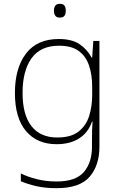

<svg xmlns="http://www.w3.org/2000/svg" viewBox="-20 -837 630 1004"><path d="M287 -633Q356 -633 396 -606Q436 -579 459 -536H462L468 -623H500V-71Q500 28 448.5 87.5Q397 147 276 147Q216 147 170.5 136.5Q125 126 89 111V70Q125 88 173 100Q221 112 277 112Q376 112 418.5 62.5Q461 13 461 -70V-108Q461 -133 461.5 -154.5Q462 -176 464 -201H461Q441 -143 393.5 -113Q346 -83 276 -83Q174 -83 116 -151.5Q58 -220 58 -351Q58 -481 116 -557Q174 -633 287 -633ZM289 -598Q192 -598 145 -532.5Q98 -467 98 -351Q98 -237 144.5 -177.5Q191 -118 279 -118Q352 -118 391.5 -149.5Q431 -181 446.5 -231.5Q462 -282 462 -339V-382Q462 -446 445.5 -494.5Q429 -543 391.5 -570.5Q354 -598 289 -598ZM292 -817Q311 -817 317.5 -807Q324 -797 324 -781Q324 -765 317.5 -755Q311 -745 292 -745Q276 -745 269 -755Q262 -765 262 -781Q262 -797 269 -807Q276 -817 292 -817Z"/></svg>

Font: Noto Sans Kannada UI ExtraLight
Style: Regular
Weight: 200
Designer: Jelle Bosma - Monotype Design Team
Foundry: Monotype Imaging Inc.
Version: Version 2.005; ttfautohint (v1.8.4.7-5d5b)